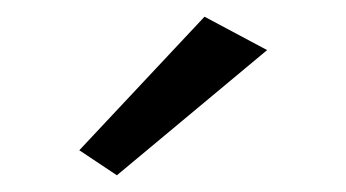

<svg xmlns="http://www.w3.org/2000/svg" viewBox="-20 -720 415 230"><path d="M300 -660 120 -510 75 -540 225 -700Z"/></svg>

Font: Jost
Style: Regular
Weight: 400
Version: Version 3.500